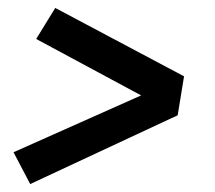

<svg xmlns="http://www.w3.org/2000/svg" viewBox="-20 -581 540 483"><path d="M56 -118 14 -198 335 -341 71 -483 119 -561 443 -389 427 -291Z"/></svg>

Font: Iosevka Slab Semibold
Style: Italic
Weight: 600
Italic angle: -9°
Monospace: yes
Designer: Belleve Invis
Foundry: Belleve Invis
Version: Version 11.1.1; ttfautohint (v1.8.3)